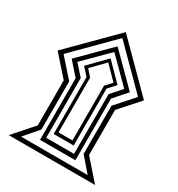

<svg xmlns="http://www.w3.org/2000/svg" viewBox="-192 -941 983 1063"><g transform="rotate(30 300.0 -409.0)"><path d="M576 0H24L136 -127V-415L24 -541L300 -818L576 -541L464 -415V-127ZM538 -541 300 -780 62 -541 165 -425V-117L87 -27H513L435 -117V-425ZM486 -541 413 -458V-64H187V-458L114 -541L300 -727ZM450 -541 300 -691 150 -541 211 -473V-91H389V-473ZM407 -541 364 -494V-130H236V-494L193 -541L300 -650ZM381 -541 300 -624 219 -541 255 -501V-151H344V-501Z"/></g></svg>

Font: Noto Kufi Arabic ExtraBold
Style: Regular
Weight: 800
Designer: Monotype Design Team, David Williams, Khaled Hosny
Foundry: Google LLC
Version: Version 2.109; ttfautohint (v1.8.4.7-5d5b)